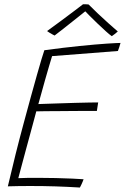

<svg xmlns="http://www.w3.org/2000/svg" viewBox="-20 -856 573 881"><path d="M346.5 4.5Q289 1 234.8 -0.8Q180.5 -2.5 120.5 -2.5Q97 -2.5 68.5 -2.2Q40 -2 16 -1Q33 -74 51.5 -148Q70 -222 88.5 -290Q125.5 -427.5 149.8 -513Q174 -598.5 183.5 -625.5Q271.5 -637.5 345.8 -645Q420 -652.5 469.8 -655.8Q519.5 -659 533 -659Q529.5 -647 527.2 -639.5Q525 -632 521 -622L219 -598.5Q214 -582 205 -552Q196 -522 186.5 -488Q177 -454 168.8 -424.2Q160.5 -394.5 156 -378.5Q167 -379 193.8 -379.8Q220.5 -380.5 255 -381.8Q289.5 -383 324.8 -384Q360 -385 388.2 -385.5Q416.5 -386 430.5 -386L424.5 -347Q417 -347 390.8 -347Q364.5 -347 328.5 -346.8Q292.5 -346.5 255.5 -346.2Q218.5 -346 189 -345.8Q159.5 -345.5 146.5 -345Q144.5 -337 137.2 -310.2Q130 -283.5 120 -246.5Q110 -209.5 99.2 -170Q88.5 -130.5 79.2 -95.5Q70 -60.5 64 -38.5Q79.5 -39.5 107 -39.8Q134.5 -40 154.5 -40Q194.5 -40 235.5 -39Q276.5 -38 310.8 -36.5Q345 -35 363.5 -33.5Q361.5 -28.5 359.5 -23Q357.5 -17.5 355 -12.5Q352.5 -7.5 350.5 -3.2Q348.5 1 346.5 4.5ZM386.5 -835.5Q405.5 -816 429 -794Q452.5 -772 476.2 -750.5Q500 -729 520.5 -711.5Q512.5 -704.5 506 -699.5Q499.5 -694.5 493 -690Q482 -697.5 464.5 -713.5Q447 -729.5 427.5 -748Q408 -766.5 392 -782.8Q376 -799 368 -807.5H375.5Q372 -804.5 355 -791Q338 -777.5 315 -759.2Q292 -741 269.2 -723Q246.5 -705 230.5 -693Q227.5 -694.5 220.5 -698.2Q213.5 -702 206.2 -706.5Q199 -711 196 -713.5Q225 -734.5 259.8 -760.2Q294.5 -786 323 -807.5Q351.5 -829 361 -836.5Q364.5 -836.5 368.8 -836.5Q373 -836.5 377.5 -836.2Q382 -836 386.5 -835.5Z"/></svg>

Font: Grandstander Thin Thin
Style: Italic
Weight: 250
Italic angle: -15°
Version: Version 1.200